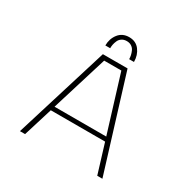

<svg xmlns="http://www.w3.org/2000/svg" viewBox="-191 -1062 1231 1243"><g transform="rotate(30 425.0 -440.5)"><path d="M318.5 -757Q318.5 -807 347.2 -844Q376 -881 426.5 -881Q477 -881 504.8 -844.2Q532.5 -807.5 532.5 -757H496.5Q496.5 -771 493.5 -785.2Q490.5 -799.5 483.5 -815.2Q476.5 -831 461.5 -841Q446.5 -851 425.5 -851Q404 -851 389 -841Q374 -831 367 -815.2Q360 -799.5 357.2 -785.2Q354.5 -771 354.5 -757ZM695 0 628.5 -217H222.5L155.5 0H117L333 -700H517.5L733.5 0ZM361 -668 232 -249H618.5L489.5 -668Z"/></g></svg>

Font: League Mono Wide Thin
Style: Regular
Weight: 100
Width: 8
Designer: Tyler Finck
Foundry: The League of Moveable Type / Tyler Finck
Version: Version 2.210